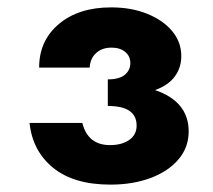

<svg xmlns="http://www.w3.org/2000/svg" viewBox="-20 -490 576 520"><path d="M279 10Q180 10 124 -35.5Q68 -81 60 -157H203Q218 -97 278 -97Q310 -97 330 -111Q350 -125 350 -150Q350 -203 272 -203V-275Q303 -275 318 -287.5Q333 -300 333 -319Q333 -338 319 -349.5Q305 -361 282 -361Q256 -361 240 -346Q224 -331 223 -307H86Q86 -380 139.5 -425Q193 -470 281 -470Q336 -470 379 -452.5Q422 -435 446.5 -405.5Q471 -376 471 -338Q471 -307 453.5 -283Q436 -259 400 -246Q491 -215 491 -134Q491 -91 463.5 -58.5Q436 -26 388 -8Q340 10 279 10Z"/></svg>

Font: Jost*
Style: Bold
Weight: 700
Version: Version 3.7